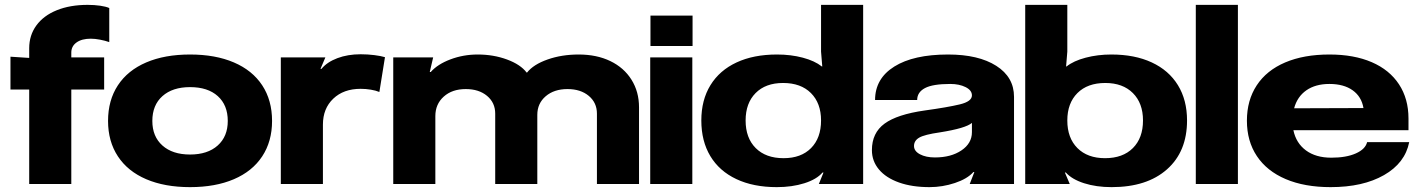

<svg xmlns="http://www.w3.org/2000/svg" viewBox="-20 -756 5825 789"><path d="M340 -736Q368 -736 392 -732.5Q416 -729 429 -723V-583Q412 -589 391 -593Q370 -597 353 -597Q316 -597 294.5 -581.5Q273 -566 273 -540V-520H408V-388H273V0H100V-388H23V-523L100 -518V-558Q100 -611 129.5 -651.5Q159 -692 213.5 -714Q268 -736 340 -736Z M1098 -259Q1098 -175 1057.5 -113.5Q1017 -52 941 -19.5Q865 13 761 13Q657 13 581 -19.5Q505 -52 464.5 -113.5Q424 -175 424 -259Q424 -344 464.5 -405.5Q505 -467 581 -499.5Q657 -532 761 -532Q865 -532 941 -499.5Q1017 -467 1057.5 -405.5Q1098 -344 1098 -259ZM761 -121Q833 -121 874.5 -158Q916 -195 916 -259Q916 -324 875 -361Q834 -398 761 -398Q689 -398 647.5 -361Q606 -324 606 -259Q606 -195 647.5 -158Q689 -121 761 -121Z M1134 0V-520H1317L1297 -473H1301Q1324 -501 1366.5 -517Q1409 -533 1462 -533Q1491 -533 1518.5 -529.5Q1546 -526 1562 -521L1539 -378Q1525 -384 1504 -387.5Q1483 -391 1462 -391Q1392 -391 1349.5 -350.5Q1307 -310 1307 -244V0Z M1596 0V-520H1760L1746 -460H1750Q1778 -492 1831 -512Q1884 -532 1943 -532Q2008 -532 2063.5 -511.5Q2119 -491 2144 -458H2146Q2172 -491 2230 -511.5Q2288 -532 2358 -532Q2432 -532 2488 -505Q2544 -478 2575 -428.5Q2606 -379 2606 -315V0H2433V-289Q2433 -334 2399.5 -362Q2366 -390 2312 -390Q2257 -390 2222.5 -360.5Q2188 -331 2188 -284V0H2015V-289Q2015 -334 1981.5 -362Q1948 -390 1894 -390Q1838 -390 1803.5 -359Q1769 -328 1769 -279V0Z M2825 0H2652V-520H2825ZM2826 -692V-567H2653V-692Z M2862 -261Q2862 -345 2899.5 -406Q2937 -467 3007 -499.5Q3077 -532 3173 -532Q3230 -532 3279 -519Q3328 -506 3357 -483H3359L3354 -544V-736H3527V0H3345L3364 -47H3360Q3336 -19 3285.5 -3Q3235 13 3172 13Q3076 13 3006 -20Q2936 -53 2899 -114.5Q2862 -176 2862 -261ZM3200 -106Q3272 -106 3313 -147.5Q3354 -189 3354 -261Q3354 -332 3312.5 -373.5Q3271 -415 3198 -415Q3126 -415 3085 -373.5Q3044 -332 3044 -261Q3044 -189 3085.5 -147.5Q3127 -106 3200 -106Z M3563 -139Q3563 -210 3615 -248Q3667 -286 3780 -302Q3874 -315 3924 -327Q3974 -339 3974 -364Q3974 -385 3948 -398Q3922 -411 3885 -411Q3813 -411 3781 -394Q3749 -377 3749 -345H3576Q3576 -433 3655 -482.5Q3734 -532 3876 -532Q4001 -532 4074 -485.5Q4147 -439 4147 -358V0H3965L3984 -49H3980Q3955 -21 3904 -4Q3853 13 3800 13Q3728 13 3674.5 -6Q3621 -25 3592 -59.5Q3563 -94 3563 -139ZM3822 -109Q3888 -109 3931 -138Q3974 -167 3974 -213V-251Q3949 -229 3842 -212Q3779 -203 3757.5 -190.5Q3736 -178 3736 -156Q3736 -135 3760.5 -122Q3785 -109 3822 -109Z M4360 -47H4356L4376 0H4193V-736H4366V-544L4361 -483H4363Q4392 -506 4441.5 -519Q4491 -532 4547 -532Q4643 -532 4713 -499.5Q4783 -467 4820.5 -406Q4858 -345 4858 -261Q4858 -133 4775.5 -60Q4693 13 4548 13Q4485 13 4435 -3Q4385 -19 4360 -47ZM4521 -106Q4594 -106 4635.5 -147.5Q4677 -189 4677 -261Q4677 -332 4635.5 -373.5Q4594 -415 4522 -415Q4449 -415 4407.5 -373.5Q4366 -332 4366 -261Q4366 -189 4407.5 -147.5Q4449 -106 4521 -106Z M5067 -736V0H4894V-736Z M5448 13Q5341 13 5263.5 -20Q5186 -53 5145 -114.5Q5104 -176 5104 -260Q5104 -344 5144.5 -405.5Q5185 -467 5261.5 -499.5Q5338 -532 5443 -532Q5544 -532 5617 -500.5Q5690 -469 5729 -409.5Q5768 -350 5768 -269V-221H5295Q5306 -168 5346.5 -138Q5387 -108 5451 -108Q5512 -108 5551.5 -125.5Q5591 -143 5598 -172H5771Q5754 -86 5667.5 -36.5Q5581 13 5448 13ZM5583 -312Q5575 -359 5538.5 -385Q5502 -411 5443 -411Q5386 -411 5348.5 -385Q5311 -359 5298 -311Z"/></svg>

Font: Non Bureau Extended
Style: Bold
Weight: 700
Width: 7
Designer: Jona Saucedo
Foundry: Non Foundry
Version: Version 1.000; ttfautohint (v1.8.4)